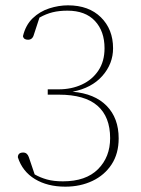

<svg xmlns="http://www.w3.org/2000/svg" viewBox="-20 -687 530 720"><path d="M225 13Q158 13 111 -15.5Q64 -44 47 -97Q47 -115 67 -115Q82 -115 88 -98L110 -33Q131 -21 156 -14Q181 -7 216 -7Q302 -7 347.5 -52.5Q393 -98 393 -169Q393 -249 345.5 -290.5Q298 -332 201 -332H159V-352H200Q248 -352 287 -370Q326 -388 349 -422.5Q372 -457 372 -506Q372 -570 336 -608.5Q300 -647 233 -647Q202 -647 177.5 -641Q153 -635 128 -621L107 -557Q102 -538 85 -538Q69 -538 66 -551Q76 -593 102.5 -618.5Q129 -644 164.5 -655.5Q200 -667 235 -667Q313 -667 358.5 -622Q404 -577 404 -506Q404 -448 364 -402.5Q324 -357 252 -343Q335 -336 380 -290Q425 -244 425 -168Q425 -111 398.5 -70.5Q372 -30 326.5 -8.5Q281 13 225 13Z"/></svg>

Font: Source Serif 4 ExtraLight
Style: Regular
Weight: 200
Designer: Frank Grießhammer
Foundry: Adobe
Version: Version 4.005;hotconv 1.1.0;makeotfexe 2.6.0